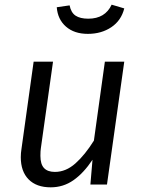

<svg xmlns="http://www.w3.org/2000/svg" viewBox="-20 -790 609 822"><path d="M69 -117Q69 -135 72 -153L124 -526H207L155 -156Q153 -144 153 -123Q153 -87 168.5 -70.5Q184 -54 215 -54Q262 -54 303 -90.5Q344 -127 382 -188L429 -526H512L438 0H367L376 -106Q338 -49 294.5 -18.5Q251 12 197 12Q136 12 102.5 -22Q69 -56 69 -117ZM223 -759 278 -767Q284 -736 303.5 -723Q323 -710 358 -710Q430 -710 458 -770L512 -754Q499 -702 456.5 -673.5Q414 -645 356 -645Q298 -645 262.5 -676Q227 -707 223 -759Z"/></svg>

Font: FiraGO Book
Style: Italic
Weight: 350
Italic angle: -8°
Designer: bBox Type GmbH
Foundry: bBox Type GmbH
Version: Version 1.001